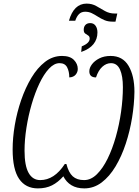

<svg xmlns="http://www.w3.org/2000/svg" viewBox="-20 -1034 769 1064"><path d="M362 -919Q389 -1014 460 -1014Q490 -1014 513.5 -1000.5Q537 -987 561.5 -973Q586 -959 617 -959H630L620 -914H605Q578 -914 558.5 -922.5Q539 -931 522 -942Q505 -953 488.5 -961Q472 -969 452 -969Q431 -969 418 -956Q405 -943 397 -919ZM433 -777Q477 -795 477 -820Q477 -832 469 -837Q461 -842 452.5 -848Q444 -854 444 -869Q444 -886 453.5 -896Q463 -906 480 -906Q499 -906 509.5 -891.5Q520 -877 520 -854Q520 -817 498 -789.5Q476 -762 430 -746ZM190 10Q122 10 86 -42.5Q50 -95 50 -206Q50 -270 62 -341Q74 -412 97.5 -480Q121 -548 154 -603Q187 -658 229.5 -691Q272 -724 324 -724Q368 -724 389.5 -702Q411 -680 411 -652Q411 -634 399 -620Q387 -606 364 -605Q364 -638 352 -661Q340 -684 310 -684Q280 -684 251.5 -653.5Q223 -623 198.5 -571.5Q174 -520 155.5 -456.5Q137 -393 126.5 -326Q116 -259 116 -199Q116 -116 138.5 -76Q161 -36 203 -36Q281 -36 339 -125H348Q360 -78 383 -57Q406 -36 446 -36Q484 -36 517 -68.5Q550 -101 576.5 -155Q603 -209 622 -276.5Q641 -344 651 -415Q661 -486 661 -551Q661 -613 645 -648.5Q629 -684 595 -684Q569 -684 547 -664Q525 -644 512 -605Q475 -605 475 -639Q475 -658 489.5 -677.5Q504 -697 530.5 -710.5Q557 -724 593 -724Q660 -724 692.5 -669Q725 -614 725 -525Q724 -456 712 -382Q700 -308 677 -238Q654 -168 620.5 -112Q587 -56 543.5 -23Q500 10 447 10Q405 10 376 -7.5Q347 -25 331 -57Q302 -24 268.5 -7Q235 10 190 10Z"/></svg>

Font: Noto Serif ExtraCondensed Light
Style: Italic
Weight: 300
Width: 2
Italic angle: -12°
Designer: Monotype Design Team
Foundry: Monotype Imaging Inc.
Version: Version 2.014; ttfautohint (v1.8.4.7-5d5b)